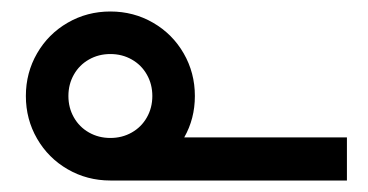

<svg xmlns="http://www.w3.org/2000/svg" viewBox="-20 -313 640 334"><path d="M25 -146Q25 -186.5 44.5 -220.2Q64 -254 97.8 -273.5Q131.5 -293 172 -293Q212.5 -293 246.2 -273.5Q280 -254 299.5 -220.2Q319 -186.5 319 -146Q319 -106.5 300.5 -74H583.5V1H174H172Q131.5 1 97.8 -18.5Q64 -38 44.5 -71.8Q25 -105.5 25 -146ZM172 -73Q192.5 -73 209.2 -82.5Q226 -92 235.5 -108.8Q245 -125.5 245 -146Q245 -166.5 235.5 -183.2Q226 -200 209.2 -209.5Q192.5 -219 172 -219Q151.5 -219 134.8 -209.5Q118 -200 108.5 -183.2Q99 -166.5 99 -146Q99 -125.5 108.5 -108.8Q118 -92 134.8 -82.5Q151.5 -73 172 -73Z"/></svg>

Font: JuliaMono MediumItalic
Style: Regular
Weight: 500
Italic angle: -9°
Monospace: yes
Designer: cormullion
Foundry: corm
Version: Version 0.049; ttfautohint (v1.8.4)